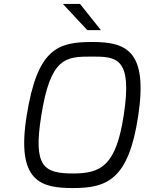

<svg xmlns="http://www.w3.org/2000/svg" viewBox="-20 -950 733 974"><path d="M299 -930 423 -797H492L386 -930ZM189 -361C236 -660 313 -663 446 -663C570 -663 654 -660 607 -361C568 -112 494 -70 352 -70C202 -70 148 -104 189 -361ZM115 -361C62 -28 188 4 350 4C523 4 632 -38 681 -361C731 -692 622 -737 448 -737C273 -737 169 -704 115 -361Z"/></svg>

Font: Exo
Style: Regular Italic
Weight: 400
Designer: Natanael Gama
Version: Version 1.00